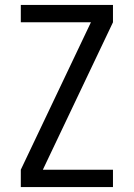

<svg xmlns="http://www.w3.org/2000/svg" viewBox="-20 -755 540 775"><path d="M64 0V-70L347 -665H64V-735H436V-665L153 -70H436V0Z"/></svg>

Font: Zed Sans
Style: Regular
Weight: 400
Designer: Belleve Invis
Foundry: Belleve Invis
Version: Version 1.0.0; ttfautohint (v1.8.4)